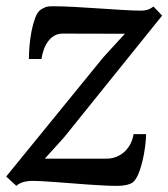

<svg xmlns="http://www.w3.org/2000/svg" viewBox="-22 -589 543 620"><path d="M311.5 -403.8 381.3 -480 180.7 -480.5Q165.5 -480.5 153.8 -473.9Q142.1 -467.3 133.5 -455.8Q125 -444.3 119.6 -429.4Q114.3 -414.6 111.8 -398.4H71.3Q71.3 -415.5 73.2 -439.9Q75.2 -464.4 79.8 -488.3Q84.5 -512.2 91.8 -531.7Q99.1 -551.3 109.9 -558.1Q116.2 -562 123.8 -565.4Q131.3 -568.8 149.4 -568.8Q178.2 -568.8 217.5 -566.7Q256.8 -564.5 296.9 -561.8Q336.9 -559.1 373.3 -556.9Q409.7 -554.7 432.6 -554.7Q443.8 -554.7 453.1 -557.1Q462.4 -559.6 473.6 -567.9L501.5 -538.6L184.1 -144.5L122.6 -76.7H322.3Q339.4 -76.7 354.2 -82.8Q369.1 -88.9 380.6 -99.6Q392.1 -110.4 399.4 -124.8Q406.7 -139.2 409.2 -155.8H449.7Q449.7 -138.7 446.5 -114.7Q443.4 -90.8 437.7 -67.4Q432.1 -43.9 423.8 -24.9Q415.5 -5.9 404.8 1.5Q398.4 5.4 386 8.3Q373.5 11.2 355.5 11.2Q337.4 11.2 314 10Q290.5 8.8 264.9 7.1Q239.3 5.4 212.9 3.2Q186.5 1 162.1 -0.7Q137.7 -2.4 116.7 -3.7Q95.7 -4.9 81.1 -4.9Q72.3 -4.9 60.1 -2.7Q47.9 -0.5 37.6 5.9L30.8 11.2L-2 -19Z"/></svg>

Font: Merriweather
Style: Italic
Weight: 400
Italic angle: -7°
Designer: Eben Sorkin ( eben@eyebytes.com )
Foundry: Eben Sorkin ( eben@eyebytes.com )
Version: Version 1.005; ttfautohint (v0.97) -l 13 -r 13 -G 200 -x 24 